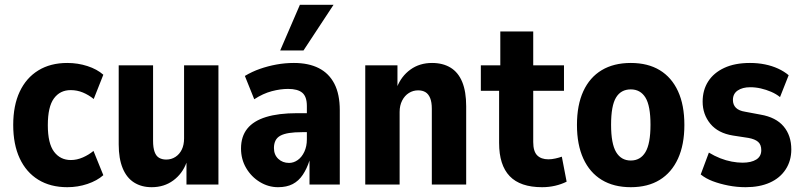

<svg xmlns="http://www.w3.org/2000/svg" viewBox="-20 -768 3340 799"><path d="M260 11Q190 11 139.5 -20Q89 -51 62 -109Q35 -167 35 -248Q35 -329 62 -386.5Q89 -444 139.5 -475Q190 -506 260 -506Q304 -506 344 -493Q384 -480 410 -457L370 -356Q349 -373 325 -383Q301 -393 274 -393Q230 -393 204.5 -358.5Q179 -324 179 -247Q179 -171 205 -136.5Q231 -102 275 -102Q300 -102 325 -113Q350 -124 369 -140L410 -39Q384 -16 344 -2.5Q304 11 260 11Z M611 11Q569 11 538 -8.5Q507 -28 490.5 -68Q474 -108 474 -167V-496H617V-182Q617 -153 623.5 -135.5Q630 -118 642.5 -111Q655 -104 672 -104Q693 -104 710 -115Q727 -126 736.5 -145.5Q746 -165 746 -192V-496H889V0H756V-91Q739 -45 701 -17Q663 11 611 11Z M1137 11Q1097 11 1061.5 -10.5Q1026 -32 1004.5 -68.5Q983 -105 983 -150Q983 -200 1009 -232.5Q1035 -265 1087 -281Q1139 -297 1216 -297H1272V-218H1237Q1205 -218 1183 -214.5Q1161 -211 1147 -203.5Q1133 -196 1126.5 -183Q1120 -170 1120 -152Q1120 -124 1138 -107Q1156 -90 1183 -90Q1202 -90 1219 -102Q1236 -114 1246.5 -136.5Q1257 -159 1257 -188V-327Q1257 -366 1238 -382Q1219 -398 1179 -398Q1147 -398 1111 -388.5Q1075 -379 1038 -355L999 -452Q1029 -470 1062 -481.5Q1095 -493 1130.5 -499.5Q1166 -506 1203 -506Q1264 -506 1306.5 -484.5Q1349 -463 1371.5 -419.5Q1394 -376 1394 -309V0H1268V-100Q1257 -66 1240 -40.5Q1223 -15 1198 -2Q1173 11 1137 11ZM1146 -558 1228 -748H1368L1243 -558Z M1500 0V-496H1634V-405H1632Q1650 -451 1688 -478.5Q1726 -506 1778 -506Q1823 -506 1855 -486.5Q1887 -467 1903.5 -427Q1920 -387 1920 -326V0H1777V-315Q1777 -343 1770 -360Q1763 -377 1750.5 -384.5Q1738 -392 1720 -392Q1699 -392 1681.5 -381Q1664 -370 1653.5 -349.5Q1643 -329 1643 -302V0Z M2236 11Q2145 11 2101 -35Q2057 -81 2057 -173V-390H1981V-496H2062V-637H2199V-496H2327V-390H2199V-177Q2199 -138 2215.5 -121.5Q2232 -105 2262 -105Q2276 -105 2291.5 -108.5Q2307 -112 2318 -116L2338 -12Q2316 -1 2290 5Q2264 11 2236 11Z M2605 11Q2534 11 2484 -19.5Q2434 -50 2407.5 -108Q2381 -166 2381 -248Q2381 -331 2407.5 -388.5Q2434 -446 2484 -476Q2534 -506 2605 -506Q2676 -506 2725.5 -476Q2775 -446 2801.5 -388.5Q2828 -331 2828 -248Q2828 -166 2801.5 -108Q2775 -50 2725.5 -19.5Q2676 11 2605 11ZM2605 -100Q2645 -100 2666 -135Q2687 -170 2687 -249Q2687 -328 2666 -362Q2645 -396 2605 -396Q2564 -396 2543.5 -362Q2523 -328 2523 -249Q2523 -170 2544 -135Q2565 -100 2605 -100Z M3083 11Q3046 11 3010.5 4Q2975 -3 2946 -14Q2917 -25 2896 -42L2930 -133Q2953 -119 2977 -109.5Q3001 -100 3025 -95.5Q3049 -91 3070 -91Q3106 -91 3127 -104Q3148 -117 3148 -143Q3148 -166 3135 -177.5Q3122 -189 3095 -194L3030 -204Q2968 -214 2936 -253Q2904 -292 2904 -345Q2904 -393 2927 -429Q2950 -465 2994 -485.5Q3038 -506 3101 -506Q3134 -506 3163.5 -500Q3193 -494 3218 -482.5Q3243 -471 3262 -455L3226 -364Q3210 -377 3189 -386Q3168 -395 3146 -400Q3124 -405 3102 -405Q3070 -405 3050 -391.5Q3030 -378 3030 -352Q3030 -332 3042.5 -319.5Q3055 -307 3081 -303L3145 -291Q3209 -280 3241 -242Q3273 -204 3273 -146Q3273 -99 3249.5 -63Q3226 -27 3183.5 -8Q3141 11 3083 11Z"/></svg>

Font: Nunito Sans 10pt Condensed ExtraBold
Style: Regular
Weight: 800
Width: 3
Designer: Vernon Adams
Foundry: Vernon Adams
Version: Version 3.101;gftools[0.9.27]